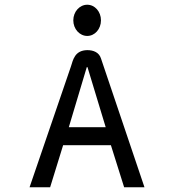

<svg xmlns="http://www.w3.org/2000/svg" viewBox="-20 -792 753 812"><path d="M349 -640C381 -640 407 -669 407 -706C407 -743 381 -772 349 -772C317 -772 290 -743 290 -706C290 -669 317 -640 349 -640ZM407 -545C399 -570 376 -580 349 -580C296 -579 289 -539 280 -511L105 0H192L247 -178H449L505 0H591ZM347 -508H350L427 -254H271Z"/></svg>

Font: Charger Monospace
Style: Regular
Weight: 400
Designer: Jasper
Foundry: Cannot Into Space Fonts
Version: Version 0.980